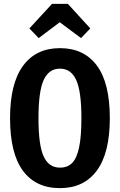

<svg xmlns="http://www.w3.org/2000/svg" viewBox="-20 -957 620 993"><path d="M548 -346Q548 -166 481 -75Q414 16 290 16Q165 16 98.5 -74Q32 -164 32 -346Q32 -525 99 -616.5Q166 -708 290 -708Q414 -708 481 -618Q548 -528 548 -346ZM179 -346Q179 -205 206 -147.5Q233 -90 290 -90Q329 -90 353 -114Q377 -138 389 -194Q401 -250 401 -346Q401 -485 374 -543.5Q347 -602 290 -602Q233 -602 206 -543.5Q179 -485 179 -346ZM132 -810 249 -937H331L447 -810L399 -760L289 -842L180 -760Z"/></svg>

Font: Fira Sans Compressed SemiBold
Style: Regular
Weight: 600
Width: 1
Designer: bBox Type GmbH & Carrois Corporate GbR & Edenspiekermann AG
Foundry: bBox Type GmbH & Carrois Corporate GbR & Edenspiekermann AG
Version: Version 4.301